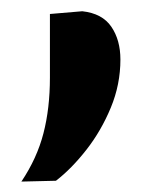

<svg xmlns="http://www.w3.org/2000/svg" viewBox="-20 -174 284 350"><path d="M19 157Q47.5 114.5 59.2 69Q71 23.5 71 -32.5V-148.5L130 -153.5Q166.5 -149.5 183 -125.2Q199.5 -101 199.5 -65.5Q199.5 -20 182 22.2Q164.5 64.5 137.5 99Q110.5 133.5 82 155.5Z"/></svg>

Font: Heraclito SemiBold
Style: Regular
Weight: 600
Designer: Kostas Bartsokas (font) & Cristiano Sobral (main changes)
Foundry: Kostas Bartsokas (font) & Cristiano Sobral (main changes)
Version: Version 1.00;July 8, 2020;FontCreator 13.0.0.2655 64-bit